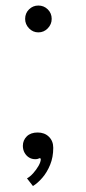

<svg xmlns="http://www.w3.org/2000/svg" viewBox="-20 -552 302 676"><path d="M115 -438Q96 -438 82.2 -452.2Q68.5 -466.5 68.5 -485.5Q68.5 -505.5 82.2 -519Q96 -532.5 115 -532.5Q134.5 -532.5 148.2 -519Q162 -505.5 162 -485.5Q162 -466.5 148.2 -452.2Q134.5 -438 115 -438ZM96 103 75 76Q85.5 70.5 96.8 58Q108 45.5 115.8 31.8Q123.5 18 123.5 9Q123.5 5 120 5Q118 5 114.8 6.8Q111.5 8.5 104 8.5Q92 8.5 82.2 2.5Q72.5 -3.5 66.5 -14.2Q60.5 -25 60.5 -38.5Q60.5 -58 74.2 -71.8Q88 -85.5 112.5 -85.5Q137 -85.5 152.2 -70.5Q167.5 -55.5 167.5 -31.5Q167.5 1.5 156.5 28.2Q145.5 55 129 74Q112.5 93 96 103Z"/></svg>

Font: Imbue Thin 10pt Light
Style: Regular
Weight: 300
Version: Version 1.102